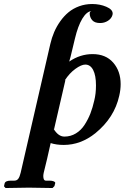

<svg xmlns="http://www.w3.org/2000/svg" viewBox="-85 -717 627 966"><path d="M244.1 -314 187 -66.9 184.1 -69.8Q208 -29.8 238.8 -29.8Q270.5 -29.8 296.6 -45.7Q322.8 -61.5 340.6 -89.1Q358.4 -116.7 369.9 -146.2Q381.3 -175.8 389.2 -210.9Q397.9 -245.6 397.9 -287.1Q397.9 -337.4 383.8 -364.7Q369.6 -392.1 344.2 -392.1Q324.2 -392.1 294.4 -370.6Q264.6 -349.1 241.2 -313ZM292 -522.9 270 -431.2 263.2 -407.2Q317.9 -444.8 380.9 -444.8Q447.3 -444.8 484.6 -401.9Q522 -358.9 522 -293.9Q522 -265.1 515.1 -235.8Q490.7 -125 395 -46.9Q321.3 12.2 235.8 12.2Q198.7 12.2 169.9 2.9Q152.3 83.5 134.8 152.8Q132.8 162.6 132.8 168.9Q132.8 191.9 146 191.9H165Q176.3 191.9 184.6 195.1Q192.9 198.2 192.9 203.1L191.9 205.1H192.9Q192.4 207 190.9 211.4Q189.5 215.8 189 219.2L179.2 229Q98.1 227.1 60.1 227.1L-57.1 229L-64.9 220.2L-62 207Q-59.1 191.9 -30.8 191.9H-13.2Q0 191.9 7.1 182.1Q14.2 172.4 19 151.9L168 -495.1Q175.3 -526.9 187.5 -555.4Q199.7 -584 218.3 -610.1Q236.8 -636.2 259.8 -655.3Q282.7 -674.3 313.2 -685.5Q343.8 -696.8 378.9 -696.8Q417.5 -696.8 449.7 -683.1Q481.9 -669.4 481.9 -648.9Q481.9 -646 481 -642.1Q476.1 -624 458.3 -612.5Q440.4 -601.1 418.9 -601.1Q392.1 -601.1 379.6 -614.7Q367.2 -628.4 366.2 -647.9Q366.2 -659.2 375 -661.1Q351.6 -659.7 329.1 -623Q307.1 -586.4 292 -522.9Z"/></svg>

Font: Linux Libertine G
Style: Semibold Italic
Weight: 600
Italic angle: -11.5°
Designer: Philipp H. Poll
Foundry: Philipp H. Poll
Version: Version 5.1.1